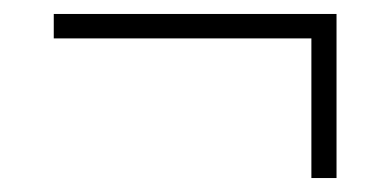

<svg xmlns="http://www.w3.org/2000/svg" viewBox="-20 -430 558 275"><path d="M57 -375V-410H462V-175H426V-375Z"/></svg>

Font: Georama Expanded ExtraLight
Style: Regular
Weight: 250
Width: 7
Designer: Jean-Baptiste Levee
Foundry: Production Type
Version: Version 1.001